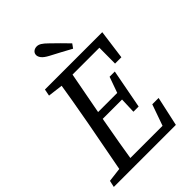

<svg xmlns="http://www.w3.org/2000/svg" viewBox="-255 -985 1094 1094"><g transform="rotate(-45 292.0 -438.5)"><path d="M-3 0 6 -40 128 -55H134L124 0ZM82 0 150 -360Q164 -437 177.5 -515Q191 -593 203 -670H293L225 -310Q211 -233 197.5 -155Q184 -77 172 0ZM104 -629 112 -670H248L237 -614H225ZM124 0 134 -50H478L422 0L485 -178H536L497 0ZM186 -319 195 -365H419L411 -319ZM238 -619 248 -670H574L550 -492H499L500 -670L532 -619ZM379 -224 383 -335 386 -355 424 -461H466L421 -224ZM408 -746 390 -721Q359 -738 327.5 -755Q296 -772 265 -788Q237 -803 226 -817Q215 -831 215 -844Q215 -859 226 -868Q237 -877 253 -877Q266 -877 280 -868.5Q294 -860 315 -839Q339 -816 362.5 -792.5Q386 -769 408 -746Z"/></g></svg>

Font: Source Serif 4
Style: Italic
Weight: 400
Italic angle: -12°
Designer: Frank Grießhammer
Foundry: Adobe Systems Incorporated
Version: Version 4.004;hotconv 1.0.116;makeotfexe 2.5.65601